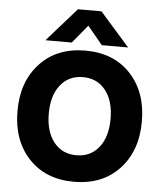

<svg xmlns="http://www.w3.org/2000/svg" viewBox="-60 -950 855 1009"><g transform="rotate(5 368.0 -445.5)"><path d="M293 -721H154L310 -898H434L590 -721H451L372 -817ZM249 -489.5Q205 -434 205 -339Q205 -244 249 -188.5Q293 -133 368 -133Q443 -133 487 -188.5Q531 -244 531 -339Q531 -434 487 -489.5Q443 -545 368 -545Q293 -545 249 -489.5ZM368.5 -685Q518 -685 607 -590Q696 -495 696 -339.5Q696 -184 606.5 -88.5Q517 7 367.5 7Q218 7 129 -88Q40 -183 40 -338.5Q40 -494 129.5 -589.5Q219 -685 368.5 -685Z"/></g></svg>

Font: Hind Colombo
Style: Bold
Weight: 700
Designer: Jyotish Sonowal, Aditi Pimprikar
Foundry: Indian Type Foundry
Version: Version 1.000;PS 1.0;hotconv 1.0.86;makeotf.lib2.5.63406; tt